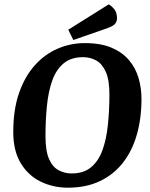

<svg xmlns="http://www.w3.org/2000/svg" viewBox="-20 -860 695 891"><path d="M295 11Q226.9 11 169 -17.1Q111.1 -45.1 76.3 -102.7Q41.5 -160.3 41.5 -247.2Q41.5 -350.8 68.2 -427.8Q94.9 -504.9 141.3 -556.7Q187.7 -608.5 247.7 -634.3Q307.7 -660 373.5 -660Q447.6 -660 498.2 -638.4Q548.7 -616.8 579.1 -580.4Q609.5 -544.1 623.1 -497.6Q636.6 -451.1 636.6 -402Q636.6 -309.2 614.4 -233.2Q592.3 -157.3 548.8 -102.7Q505.2 -48.1 441.7 -18.6Q378.1 11 295 11ZM312.7 -55.1Q368.4 -55.1 402.9 -84.1Q437.3 -113 455.5 -163.2Q473.6 -213.3 480.5 -278.7Q487.4 -344.2 487.8 -416.5Q488.4 -487.5 471.2 -526.1Q453.9 -564.6 426.1 -579.6Q398.3 -594.7 365.2 -594.7Q309.7 -594.7 275.3 -566Q240.8 -537.3 222.6 -486.6Q204.5 -435.8 197.8 -369.4Q191.1 -303 191.1 -228Q191.1 -159.5 207.7 -121.9Q224.4 -84.4 252.4 -69.8Q280.3 -55.1 312.7 -55.1ZM320.3 -674.3 296.8 -722.1 484.4 -839.7Q496.6 -833.5 509.8 -817.9Q522.9 -802.4 522.9 -774.8Q522.9 -761.9 515.2 -750.8Q507.4 -739.7 477.4 -728.9Z"/></svg>

Font: Faustina Light
Style: Italic
Weight: 300
Italic angle: -8°
Designer: Alfonso Garcia
Foundry: http://www.omnibus-type.com
Version: Version 1.200